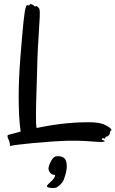

<svg xmlns="http://www.w3.org/2000/svg" viewBox="-20 -717 581 966"><path d="M538 -69C533 -76 509 -89 501 -92C485 -98 461 -102 425 -102C325 -102 235 -88 164 -73C161 -91 161 -116 161 -144C161 -214 166 -305 167 -371C169 -514 185 -645 179 -668C177 -677 174 -679 171 -681C171 -681 167 -685 163 -687C160 -687 159 -685 159 -685C156 -681 152 -689 148 -691C148 -691 146 -693 135 -697C131 -695 130 -694 130 -694C128 -692 127 -690 126 -690C121 -688 120 -693 116 -691C114 -691 113 -687 111 -684C103 -670 95 -584 82 -421C77 -357 74 -292 74 -232C74 -162 77 -100 84 -55L24 -39C17 -38 17 -34 19 -24C20 -20 25 -12 27 -6C32 16 27 20 39 16C57 11 214 -6 326 -9C382 -10 423 -7 476 -3C504 -1 516 -7 500 -11C486 -15 494 -18 496 -21C497 -23 501 -23 503 -20C507 -15 509 -25 513 -29C513 -29 516 -31 522 -31C524 -32 529 -38 533 -45C534 -46 531 -49 533 -51C537 -56 533 -57 536 -59C539 -62 545 -60 538 -69ZM316 121C316 81 300 69 273 69C268 69 263 68 253 73C241 81 224 114 224 131C224 142 234 164 257 163C259 185 216 209 216 220C216 226 232 229 247 229C254 229 261 228 265 226C281 216 296 202 302 184C312 155 316 137 316 121Z"/></svg>

Font: Oregano
Style: Regular
Weight: 400
Designer: Astigmatic (AOETI)
Foundry: Astigmatic (AOETI)
Version: Version 1.000